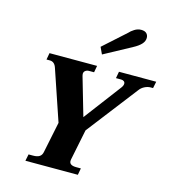

<svg xmlns="http://www.w3.org/2000/svg" viewBox="-139 -1107 1093 1220"><g transform="rotate(15 407.5 -497.0)"><path d="M416 -823 563 -955Q573 -967 594 -980.5Q615 -994 638 -994Q662 -994 673.5 -982.5Q685 -971 685 -953Q685 -931 667.5 -912Q650 -893 616 -875L437 -778ZM151 -44H180Q208 -44 222.5 -53.5Q237 -63 241 -83L283 -287L170 -620Q158 -656 127 -656H105L113 -700H426L418 -656H385Q371 -656 361 -648.5Q351 -641 351 -627Q351 -623 353 -615L426 -363L611 -608Q622 -623 622 -635Q622 -645 614.5 -650.5Q607 -656 596 -656H562L570 -700H815L806 -656H791Q771 -656 751 -646Q731 -636 718 -618L461 -285L420 -83Q419 -79 419 -73Q419 -44 465 -44H495L487 0H142Z"/></g></svg>

Font: Taviraj
Style: Bold Italic
Weight: 700
Italic angle: -12°
Designer: Katatrad Team
Foundry: CadsonDemak
Version: Version 1.001